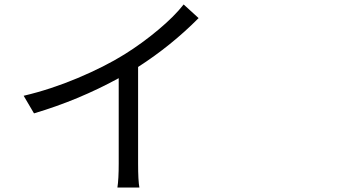

<svg xmlns="http://www.w3.org/2000/svg" viewBox="-20 -801 1540 852"><path d="M794.9 -781.2 861.3 -720.7Q740.2 -598.6 592.8 -503.9V-76.2Q592.8 2 598.6 31.2H501Q506.8 -5.9 506.8 -76.2V-454.1Q328.1 -356.4 130.9 -297.9L85 -376Q205.1 -404.3 324.7 -454.6Q444.3 -504.9 532.2 -559.6Q610.4 -608.4 682.1 -668.5Q753.9 -728.5 794.9 -781.2Z"/></svg>

Font: Bpmf Zihi Sans Regular
Style: Regular
Weight: 400
Foundry: But Ko
Version: Version 1.320